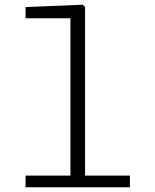

<svg xmlns="http://www.w3.org/2000/svg" viewBox="-20 -795 660 815"><path d="M88.5 -49.5H531.5V0H88.5ZM279 0V-745L301.5 -717.5H88.5V-765L331.5 -775L341 -766V0Z"/></svg>

Font: Monaspace Neon Var ExtraLight
Style: Regular
Weight: 200
Designer: Riley Cran and the Lettermatic Team
Version: Version 1.200 (Monaspace Neon Var)